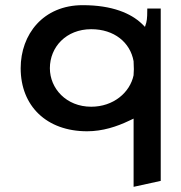

<svg xmlns="http://www.w3.org/2000/svg" viewBox="-20 -505 699 743"><path d="M317 3C377 3 432 -15 480 -38L497 -46V218L602 195V-472H550C550 -458 550 -431 546 -417L541 -401L529 -413C487 -453 415 -485 300 -485C147 -485 60 -372 60 -241C60 -95 160 3 317 3ZM497 -214C483 -147 419 -92 333 -92C236 -92 173 -163 173 -241C173 -323 236 -392 333 -392C422 -392 484 -341 497 -268V-267C497 -258 498 -248 498 -237C498 -229 497 -222 497 -216Z"/></svg>

Font: Bluebird
Style: LiExt
Weight: 300
Designer: Jasper
Foundry: Cannot Into Space Fonts
Version: Version 0.98